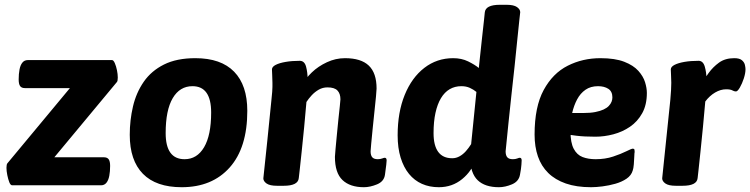

<svg xmlns="http://www.w3.org/2000/svg" viewBox="-20 -774 3134 802"><path d="M448 -523Q454 -523 459.5 -510.5Q465 -498 468.5 -481Q472 -464 472 -450Q472 -435 468 -431L207 -117H414Q428 -117 434 -108.5Q440 -100 440 -81Q440 -58 436.5 -39.5Q433 -21 424.5 -10.5Q416 0 402 0H31Q24 0 19 -12.5Q14 -25 10.5 -42.5Q7 -60 7 -73Q7 -80 8 -85Q9 -90 11 -92L272 -406H84Q70 -406 64 -414.5Q58 -423 58 -442Q58 -465 61.5 -483.5Q65 -502 73.5 -512.5Q82 -523 96 -523Z M796 -531Q903 -531 958 -474.5Q1013 -418 1013 -311Q1013 -157 939.5 -74.5Q866 8 739 8Q632 8 577 -48Q522 -104 522 -211Q522 -272 535.5 -329.5Q549 -387 580.5 -432.5Q612 -478 665 -504.5Q718 -531 796 -531ZM784 -414Q731 -414 701.5 -364Q672 -314 672 -218Q672 -109 751 -109Q803 -109 832.5 -159Q862 -209 862 -304Q862 -414 784 -414Z M1421 -531Q1488 -531 1520.5 -500Q1553 -469 1553 -404Q1553 -397 1550.5 -370.5Q1548 -344 1544 -307.5Q1540 -271 1536.5 -235Q1533 -199 1530.5 -173Q1528 -147 1528 -142Q1528 -125 1535 -117Q1542 -109 1558 -109Q1568 -109 1576 -112Q1584 -115 1587 -115Q1595 -115 1595 -104Q1595 -102 1593.5 -86Q1592 -70 1588 -44Q1584 -16 1555 -4Q1526 8 1500 8Q1442 8 1410.5 -22Q1379 -52 1379 -119Q1379 -126 1381.5 -151Q1384 -176 1387 -209.5Q1390 -243 1393.5 -275.5Q1397 -308 1399.5 -331.5Q1402 -355 1402 -359Q1402 -383 1389.5 -396Q1377 -409 1348 -409Q1328 -409 1311.5 -399.5Q1295 -390 1282 -376Q1269 -362 1260 -348Q1256 -298 1250.5 -243Q1245 -188 1240 -139.5Q1235 -91 1231.5 -60.5Q1228 -30 1228 -30Q1225 2 1165 2H1137Q1107 2 1093.5 -7.5Q1080 -17 1080 -29Q1090 -122 1096.5 -185.5Q1103 -249 1107 -289.5Q1111 -330 1113.5 -354Q1116 -378 1117 -390.5Q1118 -403 1118 -411Q1118 -419 1118 -428Q1118 -446 1117 -459.5Q1116 -473 1116 -484Q1116 -495 1131.5 -503Q1147 -511 1173.5 -515.5Q1200 -520 1232 -520Q1252 -520 1258.5 -495.5Q1265 -471 1265 -443Q1265 -429 1264 -416Q1263 -403 1262 -395L1246 -423Q1256 -446 1282.5 -471.5Q1309 -497 1345.5 -514Q1382 -531 1421 -531Z M2096 -754Q2126 -754 2139.5 -744.5Q2153 -735 2153 -723Q2153 -723 2149.5 -692Q2146 -661 2141 -610Q2136 -559 2129.5 -497.5Q2123 -436 2116 -374.5Q2109 -313 2104 -261Q2099 -209 2095.5 -176.5Q2092 -144 2092 -142Q2092 -125 2099 -117Q2106 -109 2122 -109Q2133 -109 2140.5 -112Q2148 -115 2151 -115Q2159 -115 2159 -104Q2159 -102 2158 -86Q2157 -70 2152 -44Q2147 -16 2118.5 -4Q2090 8 2064 8Q2006 8 1975.5 -21Q1945 -50 1943 -116V-126L1967 -109Q1952 -60 1910.5 -26Q1869 8 1813 8Q1774 8 1742.5 -6Q1711 -20 1688.5 -47.5Q1666 -75 1653.5 -115.5Q1641 -156 1641 -209Q1641 -305 1670.5 -377.5Q1700 -450 1752.5 -490.5Q1805 -531 1873 -531Q1908 -531 1935.5 -517.5Q1963 -504 1980 -490Q1987 -559 1993 -611Q1999 -663 2002 -692.5Q2005 -722 2005 -722Q2008 -754 2068 -754ZM1907 -414Q1880 -414 1858.5 -401.5Q1837 -389 1822 -364Q1807 -339 1799 -302.5Q1791 -266 1791 -218Q1791 -166 1810.5 -139.5Q1830 -113 1869 -113Q1885 -113 1899.5 -121Q1914 -129 1926 -142.5Q1938 -156 1948 -172L1970 -390Q1958 -400 1942.5 -407Q1927 -414 1907 -414Z M2488 -531Q2549 -531 2587.5 -516Q2626 -501 2646.5 -478Q2667 -455 2674.5 -430.5Q2682 -406 2682 -386Q2682 -336 2662.5 -301Q2643 -266 2611.5 -244.5Q2580 -223 2542 -213Q2504 -203 2467 -203Q2420 -203 2388 -207Q2356 -211 2328 -216L2363 -266V-225Q2363 -178 2376.5 -152.5Q2390 -127 2413.5 -118Q2437 -109 2468 -109Q2508 -109 2541 -120Q2574 -131 2596 -142Q2618 -153 2623 -153Q2626 -153 2628.5 -151.5Q2631 -150 2631 -139Q2630 -137 2629.5 -121Q2629 -105 2627.5 -87.5Q2626 -70 2623 -62Q2617 -41 2597 -27.5Q2577 -14 2550.5 -6.5Q2524 1 2497 4.5Q2470 8 2449 8Q2388 8 2343.5 -7.5Q2299 -23 2270 -51.5Q2241 -80 2227 -120.5Q2213 -161 2213 -212Q2213 -328 2251 -398Q2289 -468 2351.5 -499.5Q2414 -531 2488 -531ZM2478 -414Q2447 -414 2425.5 -399Q2404 -384 2390.5 -358.5Q2377 -333 2370 -302H2418Q2446 -302 2466.5 -306Q2487 -310 2501 -316.5Q2515 -323 2523 -331.5Q2531 -340 2534.5 -349Q2538 -358 2538 -367Q2538 -392 2521 -403Q2504 -414 2478 -414Z M3047 -531Q3069 -531 3079 -522.5Q3089 -514 3091.5 -503Q3094 -492 3094 -485Q3094 -468 3087 -446.5Q3080 -425 3070.5 -408.5Q3061 -392 3054 -392Q3047 -392 3039 -396.5Q3031 -401 3013 -401Q2990 -401 2967 -387.5Q2944 -374 2926 -350Q2922 -301 2916.5 -245.5Q2911 -190 2906 -141Q2901 -92 2897.5 -61Q2894 -30 2894 -30Q2891 2 2831 2H2803Q2773 2 2759.5 -7.5Q2746 -17 2746 -29L2780 -357Q2782 -379 2783 -397Q2784 -415 2784 -428Q2784 -446 2783 -459.5Q2782 -473 2782 -484Q2782 -495 2797.5 -503Q2813 -511 2839 -515.5Q2865 -520 2898 -520Q2917 -520 2924 -495.5Q2931 -471 2931 -444Q2931 -428 2929.5 -414Q2928 -400 2927 -392L2909 -423Q2922 -444 2940 -469Q2958 -494 2983.5 -512.5Q3009 -531 3047 -531Z"/></svg>

Font: Asap VF Beta
Style: Italic
Weight: 400
Italic angle: -6°
Designer: Pablo Cosgaya
Foundry: Pablo Cosgaya
Version: Version 1.007